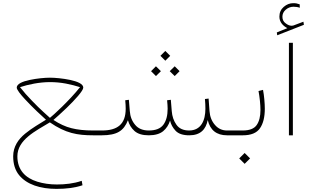

<svg xmlns="http://www.w3.org/2000/svg" viewBox="-20 -852 1953 1209"><path d="M269.5 -98.1C231.9 -74.2 181.2 -45.9 138.2 -10.3C94.7 25.4 63 71.3 63 132.3C63 180.7 75.2 219.7 99.6 250C148.4 310.5 234.9 337.4 335.9 337.4C396 337.4 452.6 330.6 499.5 314.5L494.6 286.6C443.4 304.2 388.7 309.6 338.4 309.6C293.9 309.6 252.4 303.7 214.8 292C139.2 268.6 89.4 217.8 89.4 132.3C89.4 27.8 204.1 -26.9 293.9 -81.5C393.1 -12.7 467.8 0 566.4 0H595.7V-30.3H566.4C512.7 -30.3 467.3 -35.2 429.7 -44.9C392.1 -54.2 354.5 -71.8 316.4 -96.7C332 -109.9 364.3 -138.7 399.4 -172.4C451.7 -222.7 504.4 -280.8 504.4 -300.3C504.4 -323.2 468.8 -338.4 422.4 -348.6C375.5 -358.4 325.2 -362.8 294.4 -362.8C263.7 -362.8 213.4 -358.4 167 -348.6C120.6 -338.9 85.4 -323.2 85.4 -300.3C85.4 -288.1 107.4 -258.8 138.7 -225.6C184.1 -176.3 246.6 -118.2 269.5 -98.1ZM294.4 -335C327.6 -335 361.3 -332 395 -325.7C428.7 -319.3 458 -311.5 483.9 -303.2C415.5 -216.8 312.5 -124 294.4 -109.9C288.1 -115.2 273.9 -127.9 252.9 -147.5C231.9 -166.5 208 -189.9 181.2 -217.8C154.3 -245.1 129.4 -273.4 106 -303.2C158.2 -320.3 228.5 -335 294.4 -335Z M990.2 -500.5 1021 -469.7 1051.8 -500.5 1021 -531.2ZM1048.8 -403.8 1080.1 -373 1110.8 -403.8 1080.1 -434.6ZM931.2 -403.8 961.9 -373 993.2 -403.8 961.9 -434.6ZM1171.9 0C1242.2 0 1276.4 -37.1 1288.1 -96.2C1303.2 -32.2 1343.8 0 1409.7 0H1439.9V-30.3H1409.7C1378.9 -30.3 1353.5 -42 1333.5 -65.4C1313 -88.9 1301.8 -117.7 1299.3 -152.3L1293.5 -231.4L1270.5 -228.5C1272.5 -206.5 1273.4 -186.5 1273.4 -167.5C1273.4 -93.3 1246.1 -30.3 1170.9 -30.3C1134.3 -30.3 1107.9 -42.5 1090.8 -66.9C1073.7 -90.8 1064 -119.6 1061.5 -152.3L1055.7 -223.6L1032.2 -220.7C1034.2 -201.7 1035.6 -181.6 1035.6 -167.5C1035.6 -125 1026.9 -91.8 1009.3 -67.4C991.2 -42.5 960.4 -30.3 917 -30.3C879.4 -30.3 850.6 -42 831.1 -65.9C811 -89.4 799.8 -118.2 797.4 -152.3L791.5 -223.6L768.6 -220.7C770.5 -201.7 771.5 -181.6 771.5 -167.5C771.5 -69.3 719.2 -30.3 622.1 -30.3H576.2V0H621.1C668.5 0 704.6 -7.3 729.5 -22.5C754.4 -37.1 772.9 -61.5 785.6 -95.2C793 -67.9 806.6 -45.4 826.7 -27.3C846.7 -9.3 876.5 0 916.5 0C956.1 0 986.3 -8.8 1007.3 -25.9C1027.8 -43 1042.5 -65.4 1050.8 -92.8C1056.2 -68.8 1067.9 -47.4 1085.9 -28.3C1104 -9.3 1132.8 0 1171.9 0Z M1419.9 0H1509.3C1560.5 0 1596.2 -14.6 1616.7 -43.9C1637.2 -73.2 1647.5 -114.3 1647.5 -167.5C1647.5 -200.2 1643.1 -252 1636.2 -286.1L1607.9 -278.8C1615.2 -239.7 1620.1 -192.9 1620.1 -159.7C1620.1 -119.1 1612.3 -87.4 1596.2 -64.5C1580.1 -41.5 1550.8 -30.3 1508.3 -30.3H1419.9ZM1486.3 145.5 1520.5 179.7 1554.7 145.5 1520.5 111.3Z M1723.1 -647.9 1725.6 -629.9 1893.6 -695.8 1890.6 -715.3 1835 -694.3C1830.1 -691.9 1825.7 -690.9 1821.3 -690.4C1819.8 -689.9 1817.9 -689.9 1815.9 -689.9C1804.7 -689.9 1792 -694.8 1778.8 -705.1C1765.1 -714.8 1758.3 -728.5 1758.3 -746.6C1758.3 -763.7 1765.1 -778.8 1779.3 -791C1793.5 -803.2 1809.6 -809.6 1828.1 -809.6C1842.3 -809.6 1855.5 -807.6 1867.7 -803.2L1867.2 -824.7C1850.1 -830.6 1843.3 -832 1826.2 -832C1804.7 -832 1784.7 -824.2 1766.6 -808.6C1748.5 -793 1739.3 -772.5 1739.3 -747.1C1739.3 -711.4 1763.7 -688 1789.6 -674.8ZM1799.3 -582.5V0H1824.2V-582.5Z"/></svg>

Font: Vazirmatn Thin
Style: Regular
Weight: 100
Designer: Saber Rastikerdar
Foundry: Saber Rastikerdar
Version: Version 33.003